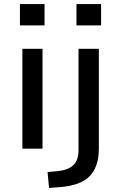

<svg xmlns="http://www.w3.org/2000/svg" viewBox="-20 -731 590 944"><path d="M78 -606V-711H199V-606ZM90 0V-491H189V0ZM356 -606V-711H477V-606ZM221 193 214 115 266 110Q315 105 340.5 81Q366 57 366 7V-491H466V-1Q466 43 455 77Q444 111 421.5 134.5Q399 158 362.5 171.5Q326 185 275 189Z"/></svg>

Font: Nunito Sans 10pt SemiExpanded Medium
Style: Regular
Weight: 500
Width: 6
Designer: Vernon Adams
Foundry: Vernon Adams
Version: Version 3.101;gftools[0.9.27]